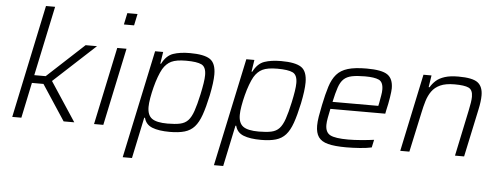

<svg xmlns="http://www.w3.org/2000/svg" viewBox="-57 -901 3273 1258"><g transform="rotate(5 1579.5 -271.5)"><path d="M41 0 198 -743H258L161 -285H236L479 -510H554L280 -257L449 0H379L226 -233H150L101 0Z M717 -667 733 -743H800L784 -667ZM579 0 687 -510H748L640 0Z M785 200 936 -510H989L977 -432H982Q1010 -487 1054.5 -502.5Q1099 -518 1165 -518Q1258 -518 1297 -492Q1336 -466 1336 -392Q1336 -341 1318 -253Q1301 -174 1283 -123Q1265 -72 1239.5 -43.5Q1214 -15 1175 -3.5Q1136 8 1078 8Q1005 8 962 -9Q919 -26 908 -70H903L846 200ZM1058 -45Q1108 -45 1140.5 -52Q1173 -59 1193 -80.5Q1213 -102 1227.5 -144Q1242 -186 1257 -255Q1266 -297 1271 -329Q1276 -361 1276 -383Q1276 -436 1246 -451Q1216 -466 1144 -466Q1080 -466 1047 -450Q1014 -434 992 -397Q980 -376 968 -343.5Q956 -311 946.5 -274Q937 -237 931 -202Q925 -167 925 -143Q925 -89 955.5 -67Q986 -45 1058 -45Z M1385 200 1536 -510H1589L1577 -432H1582Q1610 -487 1654.5 -502.5Q1699 -518 1765 -518Q1858 -518 1897 -492Q1936 -466 1936 -392Q1936 -341 1918 -253Q1901 -174 1883 -123Q1865 -72 1839.5 -43.5Q1814 -15 1775 -3.5Q1736 8 1678 8Q1605 8 1562 -9Q1519 -26 1508 -70H1503L1446 200ZM1658 -45Q1708 -45 1740.5 -52Q1773 -59 1793 -80.5Q1813 -102 1827.5 -144Q1842 -186 1857 -255Q1866 -297 1871 -329Q1876 -361 1876 -383Q1876 -436 1846 -451Q1816 -466 1744 -466Q1680 -466 1647 -450Q1614 -434 1592 -397Q1580 -376 1568 -343.5Q1556 -311 1546.5 -274Q1537 -237 1531 -202Q1525 -167 1525 -143Q1525 -89 1555.5 -67Q1586 -45 1658 -45Z M2238 8Q2162 8 2118 -3.5Q2074 -15 2055 -42.5Q2036 -70 2036 -117Q2036 -143 2041.5 -177Q2047 -211 2056 -254Q2071 -327 2087 -377.5Q2103 -428 2130 -459Q2157 -490 2203.5 -504Q2250 -518 2327 -518Q2427 -518 2464.5 -492Q2502 -466 2502 -403Q2502 -385 2495.5 -343Q2489 -301 2478 -255L2474 -234H2113Q2106 -200 2101 -173.5Q2096 -147 2096 -127Q2096 -78 2128.5 -61Q2161 -44 2247 -44Q2285 -44 2332.5 -48Q2380 -52 2416 -57L2405 -6Q2375 1 2328 4.5Q2281 8 2238 8ZM2123 -281H2424L2428 -299Q2433 -328 2437 -350Q2441 -372 2441 -389Q2441 -439 2412 -452.5Q2383 -466 2321 -466Q2268 -466 2234.5 -459Q2201 -452 2181 -433Q2161 -414 2148.5 -377.5Q2136 -341 2123 -281Z M2593 0 2701 -510H2754L2742 -432H2748Q2762 -456 2783.5 -475.5Q2805 -495 2840.5 -506.5Q2876 -518 2931 -518Q3024 -518 3058 -492Q3092 -466 3092 -408Q3092 -369 3080 -314L3013 0H2953L3017 -304Q3023 -332 3026.5 -355Q3030 -378 3030 -394Q3030 -439 3002.5 -452Q2975 -465 2910 -465Q2851 -465 2815.5 -448.5Q2780 -432 2760 -403.5Q2740 -375 2729 -338.5Q2718 -302 2710 -263L2653 0Z"/></g></svg>

Font: Saira Light
Style: Italic
Weight: 300
Italic angle: -12°
Designer: Hector Gatti with collaboration of the Omnibus-Type team
Foundry: Omnibus-Type
Version: Version 1.100; ttfautohint (v1.8.3)